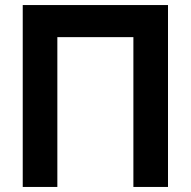

<svg xmlns="http://www.w3.org/2000/svg" viewBox="-20 -740 755 760"><path d="M207 0V-593H508V0H645V-720H70V0Z"/></svg>

Font: Vela Sans ExtBd
Style: Regular
Weight: 800
Designer: Principal design: Mikhail Sharanda - project Manrope.
Design modification: Ravid Balaliev
Foundry: Mikhail Sharanda
Version: Version 1.001